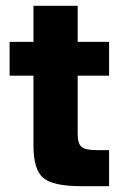

<svg xmlns="http://www.w3.org/2000/svg" viewBox="-20 -640 419 660"><path d="M247 -180Q247 -147 260 -135.5Q273 -124 311 -124H355V0H259Q162 0 128.5 -28.5Q95 -57 95 -140V-380H13V-496H95V-620H247V-496H355V-380H247Z"/></svg>

Font: Atkinson Hyperlegible Pro
Style: Bold
Weight: 700
Designer: Elliott Scott, Megan Eiswerth, Linus Boman, Theodore Petrosky, Jacob Perez
Foundry: Braille Institute
Version: Version 1.5.1